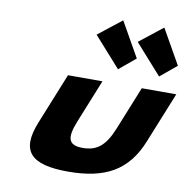

<svg xmlns="http://www.w3.org/2000/svg" viewBox="-93 -960 1065 1068"><g transform="rotate(10 439.5 -426.0)"><path d="M462.2 -513H267.5L151.5 -226C82 -54 148.7 15 359.9 15C571.1 15 693.6 -54 763.1 -226L879.1 -513H684.4L585.8 -269C545 -168 499.5 -129 418.1 -129C336.7 -129 322.8 -168 363.6 -269ZM628.3 -671 535.6 -594 385 -763 517.2 -867ZM860.4 -671 767.7 -594 617.1 -763 749.3 -867Z"/></g></svg>

Font: Hussar
Style: BdWideOblFour
Weight: 700
Foundry: Cannot Into Space Fonts
Version: Version 2.00